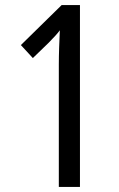

<svg xmlns="http://www.w3.org/2000/svg" viewBox="-20 -734 469 754"><path d="M294 0V-714H222L62 -557L109 -506L171 -566C193 -588 207 -604 215 -615C213 -570 211 -524 211 -481V0Z"/></svg>

Font: Noto Sans Gujarati ExtraCondensed
Style: Regular
Weight: 400
Width: 2
Designer: Jelle Bosma - Monotype Design Team, Universal Thirst
Foundry: Monotype Imaging Inc.
Version: Version 2.106